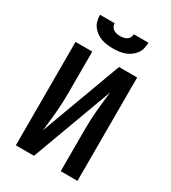

<svg xmlns="http://www.w3.org/2000/svg" viewBox="-226 -1068 1052 1182"><g transform="rotate(30 300.0 -477.5)"><path d="M81 0V-735H200V-441Q200 -406 198.5 -371Q197 -336 194 -301.5Q191 -267 187 -232.5Q183 -198 179 -163L390 -735H519V0H400V-294Q400 -329 401.5 -364Q403 -399 406 -433.5Q409 -468 413 -502.5Q417 -537 421 -572L210 0ZM300 -815Q279 -815 258 -817.5Q237 -820 217.5 -827Q198 -834 180.5 -846.5Q163 -859 150.5 -876Q138 -893 133 -913.5Q128 -934 128 -955H232Q232 -943 237.5 -932Q243 -921 253.5 -914.5Q264 -908 276 -905.5Q288 -903 300 -903Q312 -903 324 -905.5Q336 -908 346.5 -914.5Q357 -921 362.5 -932Q368 -943 368 -955H472Q472 -934 467 -913.5Q462 -893 449.5 -876Q437 -859 419.5 -846.5Q402 -834 382.5 -827Q363 -820 342 -817.5Q321 -815 300 -815Z"/></g></svg>

Font: Iosevka Custom Extended
Style: Bold
Weight: 700
Width: 7
Monospace: yes
Designer: Belleve Invis
Foundry: Belleve Invis
Version: Version 11.2.4; ttfautohint (v1.8.4)